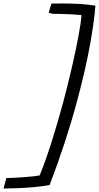

<svg xmlns="http://www.w3.org/2000/svg" viewBox="-124 -829 569 1106"><path d="M322.5 -256Q290 -134.5 248.8 -8.2Q207.5 118 162 236.5Q121 244.5 71 249Q21 253.5 -25.8 255.2Q-72.5 257 -103.5 257Q-101 246 -95.5 226Q-90 206 -87 196.5Q-68.5 196.5 -39.8 195Q-11 193.5 19.2 191.2Q49.5 189 73 186.2Q96.5 183.5 104.5 181.5Q138.5 98.5 174 -14Q209.5 -126.5 241 -243.5Q268.5 -347 291 -445Q313.5 -543 328 -620.8Q342.5 -698.5 345.5 -742Q324 -744.5 294.2 -746.2Q264.5 -748 234.2 -748.5Q204 -749 180.5 -749.5Q161 -753 156.5 -756.5Q159.5 -768 164.2 -783Q169 -798 173 -808.5Q204.5 -809 238.5 -809Q288.5 -809 333.8 -806.2Q379 -803.5 425.5 -796.5Q419.5 -711 394.8 -572.5Q370 -434 322.5 -256Z"/></svg>

Font: Grandstander Light
Style: Italic
Weight: 300
Italic angle: -15°
Designer: Tyler Finck
Foundry: Etcetera Type Co
Version: Version 1.200; ttfautohint (v1.8.3)